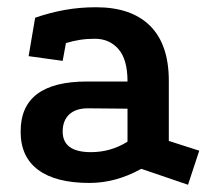

<svg xmlns="http://www.w3.org/2000/svg" viewBox="-20 -486 591 530"><path d="M370 -20Q300 19 227 19Q134 19 85.5 -17Q37 -53 37 -122Q36 -261 220 -261H332Q332 -322 307 -350.5Q282 -379 242 -379Q220 -379 200.5 -376Q181 -373 162 -367L153 -318L59 -331L77 -437Q117 -451 158.5 -458.5Q200 -466 245 -466Q343 -466 394.5 -414.5Q446 -363 446 -263V-97L530 -70L499 24ZM223 -187Q189 -187 171 -170Q153 -153 153 -123Q153 -66 231 -66Q286 -66 332 -95V-186Z"/></svg>

Font: Podkova
Style: Bold
Weight: 700
Designer: Ilya Yudin
Foundry: Cyreal (www.cyreal.org)
Version: Version 2.102; ttfautohint (v1.8.1.43-b0c9)